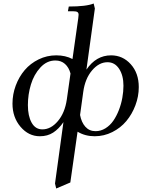

<svg xmlns="http://www.w3.org/2000/svg" viewBox="-20 -766 834 1089"><path d="M50.8 -178.2Q50.8 -231 69.3 -280.8Q87.9 -330.6 120.1 -368.4Q152.3 -406.2 199.2 -429.2Q246.1 -452.1 298.8 -452.1Q351.6 -452.1 391.1 -431.2L423.8 -662.1Q425.8 -675.8 425.8 -682.1Q425.8 -693.4 418.9 -697.8Q412.1 -702.1 395 -702.1H365.2L370.1 -729Q470.2 -729 511.2 -746.1L518.1 -717.8L470.2 -371.1Q524.9 -452.1 609.9 -452.1Q676.3 -452.1 721.7 -401.6Q767.1 -351.1 767.1 -272Q767.1 -219.2 748 -168.7Q729 -118.2 696.5 -79.3Q664.1 -40.5 616.9 -16.8Q569.8 6.8 517.1 6.8Q462.9 6.8 419.9 -19L378.9 269L298.8 303.2L292 274.9L339.8 -73.2Q313.5 -34.7 281.5 -13.9Q249.5 6.8 206.1 6.8Q142.1 6.8 96.4 -46.9Q50.8 -100.6 50.8 -178.2ZM138.2 -169.9Q138.2 -108.4 159.4 -70.3Q180.7 -32.2 220.2 -32.2Q268.6 -32.2 308.1 -78.9Q347.7 -125.5 358.9 -201.2L379.9 -349.1Q370.6 -383.8 348.6 -403.3Q326.7 -422.9 293.9 -422.9Q245.6 -422.9 209 -383.1Q172.4 -343.3 155.3 -286.6Q138.2 -230 138.2 -169.9ZM434.1 -113.8Q441.9 -71.8 464.4 -46.9Q486.8 -22 522 -22Q551.8 -22 578.1 -38.3Q604.5 -54.7 622.8 -81.3Q641.1 -107.9 654.3 -141.8Q667.5 -175.8 673.8 -211.2Q680.2 -246.6 680.2 -279.8Q680.2 -337.9 655.8 -375.5Q631.3 -413.1 589.8 -413.1Q541.5 -413.1 502 -366.5Q462.4 -319.8 452.1 -244.1Z"/></svg>

Font: Dihjauti
Style: Bold Italic
Weight: 700
Italic angle: -9°
Designer: T. Christopher White
Version: Version 3.0.0